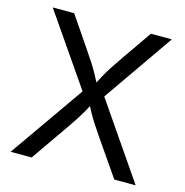

<svg xmlns="http://www.w3.org/2000/svg" viewBox="-107 -828 896 929"><g transform="rotate(15 341.0 -364.0)"><path d="M27.8 0 312.5 -406.7V-337.9L43.9 -727.5H151.4L256.3 -573.2Q279.8 -539.1 294.7 -515.6Q309.6 -492.2 322 -469.7Q334.5 -447.3 350.1 -416H334Q349.6 -446.8 362.1 -469.2Q374.5 -491.7 389.9 -515.4Q405.3 -539.1 428.7 -573.2L535.6 -727.5H640.6L372.6 -341.8V-410.2L654.3 0H547.4L419.9 -184.6Q399.4 -214.8 385.3 -236.6Q371.1 -258.3 358.9 -280Q346.7 -301.8 331.5 -332H351.6Q336.9 -303.2 324.5 -281.5Q312 -259.8 297.6 -237.5Q283.2 -215.3 261.7 -184.6L133.3 0Z"/></g></svg>

Font: Inter Variable LoSnoCo
Style: Regular
Weight: 400
Designer: Rasmus Andersson
Foundry: rsms
Version: Version 4.000;git-a52131595; featfreeze: case,dlig,ss01,ss02